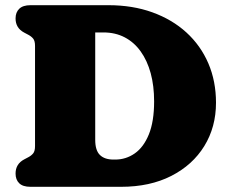

<svg xmlns="http://www.w3.org/2000/svg" viewBox="-20 -720 882 740"><path d="M40 -51Q40 -88 73 -105.5L89 -114Q100.5 -120 107.8 -128.8Q115 -137.5 115 -157V-543Q115 -562.5 107.8 -571.2Q100.5 -580 89 -586L73 -594.5Q40 -612 40 -649Q40 -672.5 54.2 -686.2Q68.5 -700 97.5 -700H398Q491 -700 567.2 -672.5Q643.5 -645 698.5 -594.8Q753.5 -544.5 783 -475.8Q812.5 -407 812.5 -324Q812.5 -230.5 767.5 -157.2Q722.5 -84 640.2 -42Q558 0 446.5 0H97.5Q68 0 54 -13.8Q40 -27.5 40 -51ZM424 -105Q465.5 -105 499.5 -128.8Q533.5 -152.5 553.8 -202.2Q574 -252 574 -329.5Q574 -389 560.8 -437.8Q547.5 -486.5 522.2 -521.8Q497 -557 460.8 -576Q424.5 -595 378.5 -595H347V-181Q347 -140.5 365 -122.8Q383 -105 417.5 -105Z"/></svg>

Font: Fraunces SuperSoft
Style: Regular
Weight: 900
Version: Version 1.000;[b76b70a41]